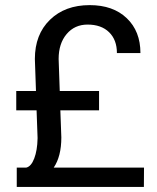

<svg xmlns="http://www.w3.org/2000/svg" viewBox="-20 -741 621 761"><path d="M219.2 -303.7 223.1 -196.3Q223.1 -121.1 192.9 -76.7H550.8L550.3 0H46.4V-76.7H84Q103.5 -81.1 115.7 -113Q127.9 -145 128.9 -191.9V-195.8L125 -303.7H44.4V-380.4H122.6L118.2 -507.3Q118.2 -604.5 178 -662.6Q237.8 -720.7 335.4 -720.7Q428.2 -720.7 482.4 -668.9Q536.6 -617.2 536.6 -530.8H443.4Q443.4 -583 412.4 -613.3Q381.3 -643.6 327.1 -643.6Q275.9 -643.6 244.1 -606Q212.4 -568.4 212.4 -507.3L216.8 -380.4H372.6V-303.7Z"/></svg>

Font: Shabnam FD
Style: Regular
Weight: 400
Foundry: DejaVu fonts team - Redesigned by Saber Rastikerdar - Based on Vazir font
Version: Version 5.00;October 20, 2019;FontCreator 12.0.0.2547 64-bit